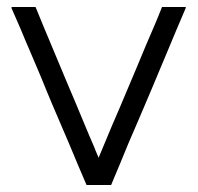

<svg xmlns="http://www.w3.org/2000/svg" viewBox="-20 -528 572 556"><path d="M265.6 -71.3Q285.2 -118.2 304.7 -165Q325.2 -211.9 344.7 -258.8Q359.4 -293.9 374 -328.1Q388.7 -363.3 403.3 -398.4Q415 -425.8 426.8 -453.1Q438.5 -480.5 449.2 -507.8Q451.2 -507.8 452.1 -507.8Q453.1 -507.8 454.1 -507.8Q456.1 -507.8 458 -507.8Q460 -507.8 461.9 -507.8Q465.8 -507.8 470.7 -507.8Q474.6 -507.8 478.5 -507.8Q482.4 -507.8 487.3 -507.8Q491.2 -507.8 495.1 -507.8Q501 -507.8 505.9 -507.8Q511.7 -507.8 516.6 -507.8Q517.6 -506.8 518.6 -505.9Q516.6 -502.9 514.6 -497.1Q490.2 -440.4 466.8 -383.8Q442.4 -326.2 418.9 -269.5Q402.3 -230.5 385.7 -191.4Q369.1 -152.3 352.5 -114.3Q339.8 -83 327.1 -52.7Q314.5 -22.5 301.8 7.8Q300.8 7.8 298.8 7.8Q297.9 7.8 296.9 7.8Q290 7.8 282.2 7.8Q275.4 7.8 268.6 7.8Q263.7 7.8 259.8 7.8Q254.9 7.8 250 7.8Q245.1 7.8 240.2 7.8Q235.4 7.8 230.5 7.8Q230.5 6.8 229.5 4.9Q229.5 3.9 228.5 2.9Q204.1 -53.7 180.7 -110.4Q156.2 -168 131.8 -224.6Q115.2 -263.7 99.6 -302.7Q83 -341.8 66.4 -380.9Q52.7 -412.1 40 -443.4Q26.4 -474.6 12.7 -505.9Q13.7 -505.9 14.6 -507.8Q17.6 -507.8 23.4 -507.8Q29.3 -507.8 36.1 -507.8Q42 -507.8 47.9 -507.8Q52.7 -507.8 56.6 -507.8Q60.5 -507.8 65.4 -507.8Q69.3 -507.8 74.2 -507.8Q78.1 -507.8 83 -507.8Q83 -506.8 84 -504.9Q84 -503.9 85 -502.9Q105.5 -452.1 127 -401.4Q148.4 -349.6 169.9 -298.8Q184.6 -264.6 199.2 -229.5Q213.9 -194.3 228.5 -159.2Q233.4 -147.5 238.3 -135.7Q243.2 -125 248 -113.3Q252.9 -102.5 256.8 -91.8Q260.7 -82 265.6 -71.3Z"/></svg>

Font: LeFont
Style: Light
Weight: 300
Designer: Leryon MEDIA
Version: Version 1.0